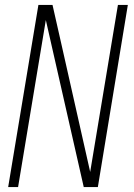

<svg xmlns="http://www.w3.org/2000/svg" viewBox="-20 -755 540 775"><path d="M13 0 135 -735H192L228 -576L344 -61L456 -735H496L375 0H318L165 -674L53 0Z"/></svg>

Font: Iosevka Curly XLtObl
Style: Regular
Weight: 200
Italic angle: -9°
Monospace: yes
Designer: Belleve Invis
Foundry: Belleve Invis
Version: Version 11.1.0; ttfautohint (v1.8.3)